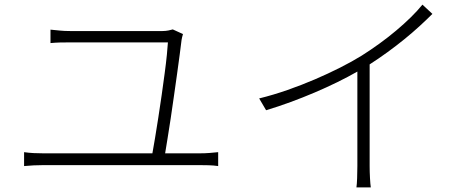

<svg xmlns="http://www.w3.org/2000/svg" viewBox="-20 -786 2040 829"><path d="M845 -124Q865 -124 884 -125.5Q903 -127 922 -129V-69Q902 -72 880.5 -72.5Q859 -73 845 -73H165Q145 -73 125.5 -72Q106 -71 84 -69V-129Q105 -126 125 -125Q145 -124 165 -124H638Q643 -150 649.5 -190.5Q656 -231 663.5 -278Q671 -325 678 -375Q685 -425 691 -469.5Q697 -514 700.5 -549.5Q704 -585 705 -603H283Q257 -603 238 -602.5Q219 -602 198 -600V-658Q219 -656 238.5 -654Q258 -652 282 -652H682Q695 -652 707.5 -654.5Q720 -657 726 -659L770 -639Q768 -633 766.5 -626Q765 -619 764 -614Q761 -590 756 -551Q751 -512 744.5 -466.5Q738 -421 731 -371Q724 -321 717 -274.5Q710 -228 703.5 -188.5Q697 -149 693 -124Z M1847 -726Q1823 -702 1792.5 -674Q1762 -646 1727 -617.5Q1692 -589 1653.5 -561Q1615 -533 1576 -508V-69Q1576 -44 1577.5 -17Q1579 10 1581 23H1519Q1521 10 1522 -17Q1523 -44 1523 -69V-477Q1483 -454 1436 -431Q1389 -408 1338.5 -386.5Q1288 -365 1235 -345.5Q1182 -326 1129 -310L1099 -361Q1160 -376 1221.5 -397.5Q1283 -419 1340 -443.5Q1397 -468 1448.5 -494Q1500 -520 1542 -546Q1580 -570 1618 -597.5Q1656 -625 1690.5 -654Q1725 -683 1754 -711.5Q1783 -740 1804 -766Z"/></svg>

Font: SpoqaHanSansJP-Light
Style: Regular
Weight: 300
Designer: [Source Han Sans]
Ryoko NISHIZUKA  (kana & ideographs); Paul D. Hunt (Latin, Greek & Cyrillic); Wenlong ZHANG  (bopomofo
Foundry: Spoqa (http://bi.spoqa.com)
Version: Version 1.002.20150607